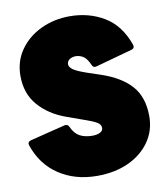

<svg xmlns="http://www.w3.org/2000/svg" viewBox="-85 -819 782 903"><g transform="rotate(-10 306.5 -367.0)"><path d="M307 14Q202 14 125 -37Q48 -88 16 -182Q10 -200 28 -205L196 -247Q212 -250 218 -235Q233 -202 257.5 -189Q282 -176 317 -176Q340 -176 354 -183.5Q368 -191 368 -204Q368 -221 350.5 -231.5Q333 -242 295 -255L211 -285Q130 -314 81 -370.5Q32 -427 32 -511Q32 -581 69.5 -634.5Q107 -688 170 -718Q233 -748 308 -748Q400 -748 472.5 -704.5Q545 -661 579 -565Q585 -547 567 -542L393 -494Q376 -489 370 -506Q355 -539 338 -548.5Q321 -558 304 -558Q288 -558 275 -550Q262 -542 262 -526Q262 -513 279.5 -500.5Q297 -488 347 -471L404 -452Q500 -420 548 -365.5Q596 -311 596 -220Q596 -152 559 -99Q522 -46 457 -16Q392 14 307 14Z"/></g></svg>

Font: LINE Seed Sans App Heavy
Style: Regular
Weight: 900
Designer: LINE VX Design & Dalton Maag Ltd & Sandoll Inc
Foundry: Dalton Maag Ltd
Version: Version 1.003